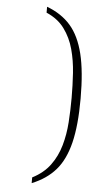

<svg xmlns="http://www.w3.org/2000/svg" viewBox="-59 -783 490 937"><g transform="rotate(5 186.5 -315.0)"><path d="M133 117V89Q188 61 220 17.5Q252 -26 267.5 -80.5Q283 -135 287 -195Q291 -255 291 -315Q291 -375 287 -436Q283 -497 268 -552Q253 -607 221 -650.5Q189 -694 133 -718V-747Q205 -720 249 -669.5Q293 -619 314 -533.5Q335 -448 335 -315Q335 -183 314 -98Q293 -13 249 37.5Q205 88 133 117Z"/></g></svg>

Font: Noto Serif Bengali ExtraLight
Style: Regular
Weight: 250
Version: Version 2.003